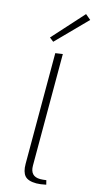

<svg xmlns="http://www.w3.org/2000/svg" viewBox="-144 -999 553 1046"><g transform="rotate(15 132.0 -476.5)"><path d="M69 -765 46 -783 203 -957 233 -932ZM180 4Q133 4 114.5 -17Q96 -38 96 -84V-708L137 -714V-85Q137 -24 194 -24Q208 -24 228 -27L234 -3Q201 4 180 4Z"/></g></svg>

Font: EauTestInfant Light
Style: Regular
Weight: 300
Designer: Christian Thalmann (Catharsis Fonts)
Version: Version 0.001;PS 000.001;hotconv 1.0.88;makeotf.lib2.5.64775